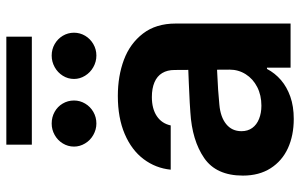

<svg xmlns="http://www.w3.org/2000/svg" viewBox="-188 -736 934 597"><g transform="rotate(-90 278.5 -437.0)"><path d="M298.9 -225.3 252.1 -221.4Q213.5 -218 191.6 -200.2Q169.6 -182.4 169.6 -152.6Q169.6 -133 179.7 -119.1Q189.7 -105.2 207.9 -98Q226.1 -90.7 248.9 -90.7Q281.5 -90.7 307 -103.8Q332.5 -116.9 346.7 -139.5Q361 -162.1 361 -189.6L359.9 -360.7Q359.9 -383.3 350.3 -399.2Q340.7 -415.1 321.6 -423.2Q302.5 -431.3 275.7 -431.3Q239.5 -431.3 216.4 -415.9Q193.4 -400.5 187.5 -372.7H49.9Q54.6 -419.5 82.7 -456.9Q110.8 -494.3 160.9 -515.7Q210.9 -537.1 279.1 -537.1Q341 -537.1 391.6 -518.2Q442.1 -499.3 473.2 -458.9Q504.3 -418.5 504.3 -357.3V0H367.1V-73.4H363.2Q350.1 -48.4 328.7 -30Q307.3 -11.5 277.1 -0.8Q246.8 9.9 207.7 9.9Q156.4 9.9 116.8 -8.2Q77.1 -26.4 54.3 -62.1Q31.5 -97.8 31.5 -148.2Q31.5 -231.2 86.2 -268.7Q140.9 -306.3 228.5 -311.6Q243.2 -313.1 318.9 -316.4L366.9 -318.3L367.8 -229Q348 -228.4 298.9 -225.3ZM121.7 -673.3Q121.7 -692.2 131.5 -708.2Q141.2 -724.2 157.8 -733.5Q174.3 -742.8 193.4 -742.8Q213.3 -742.8 229.6 -733.7Q245.9 -724.7 255.4 -708.7Q265 -692.6 265 -673.3Q265 -654.8 255.4 -638.7Q245.9 -622.7 229.6 -613.3Q213.3 -603.8 193.4 -603.8Q174.8 -603.8 158 -613.3Q141.2 -622.7 131.5 -639Q121.7 -655.2 121.7 -673.3ZM332 -673.3Q332 -692.2 342 -708.2Q352 -724.2 368.8 -733.5Q385.6 -742.8 404.7 -742.8Q424.2 -742.8 440.4 -733.5Q456.7 -724.2 466.3 -708.2Q475.8 -692.2 475.8 -673.3Q475.8 -654.8 466.3 -638.7Q456.7 -622.7 440.4 -613.3Q424.2 -603.8 404.7 -603.8Q385.6 -603.8 368.8 -613.3Q352 -622.7 342 -639Q332 -655.2 332 -673.3ZM463.5 -804.5H127.7V-883.8H463.5Z"/></g></svg>

Font: Pretendard JP Variable
Style: Regular
Weight: 400
Designer: Base glyphs from Inter by Rasmus Andersson; Hangul glyphs from Noto Sans CJK(Source Han Sans) by Jang Soo-young and Kang
Foundry: Kil Hyung-jin
Version: Version 1.307;Glyphs 3.2 (3192)